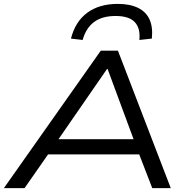

<svg xmlns="http://www.w3.org/2000/svg" viewBox="-29 -965 965 985"><path d="M-9 0 488 -705H576L847 0H752L674 -202L718 -173H178L238 -202L97 0ZM520 -611 256 -229 223 -251H697L664 -230L523 -611ZM395 -760 335 -767Q357 -854 418.5 -899.5Q480 -945 575 -945Q638 -945 679.5 -924.5Q721 -904 738.5 -864.5Q756 -825 750 -767L686 -760Q692 -820 662.5 -851.5Q633 -883 564 -883Q495 -883 453.5 -852Q412 -821 395 -760Z"/></svg>

Font: Nunito Sans 10pt Expanded
Style: Italic
Weight: 400
Width: 7
Italic angle: -9°
Designer: Vernon Adams
Foundry: Vernon Adams
Version: Version 3.101;gftools[0.9.27]